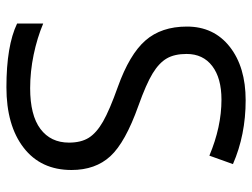

<svg xmlns="http://www.w3.org/2000/svg" viewBox="-112 -652 774 589"><g transform="rotate(90 274.5 -357.0)"><path d="M501 -189.9Q501 -95.7 432.6 -43Q364.3 9.8 247.1 9.8Q120.1 9.8 51.8 -22.9V-103Q95.7 -84.5 147.5 -73.7Q199.2 -63 250 -63Q333 -63 375 -94.5Q417 -126 417 -182.1Q417 -219.2 402.1 -242.9Q387.2 -266.6 352.3 -286.6Q317.4 -306.6 246.1 -332Q146.5 -367.7 103.8 -416.5Q61 -465.3 61 -543.9Q61 -626.5 123 -675.3Q185.1 -724.1 287.1 -724.1Q393.6 -724.1 482.9 -685.1L457 -612.8Q368.7 -649.9 285.2 -649.9Q219.2 -649.9 182.1 -621.6Q145 -593.3 145 -543Q145 -505.9 158.7 -482.2Q172.4 -458.5 204.8 -438.7Q237.3 -418.9 304.2 -395Q416.5 -355 458.7 -309.1Q501 -263.2 501 -189.9Z"/></g></svg>

Font: Sahel FD
Style: FD
Weight: 400
Foundry: Saber Rastikerdar (saber.rastikerdar@gmail.com)
Version: Version 3.3.1